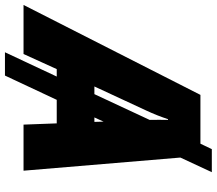

<svg xmlns="http://www.w3.org/2000/svg" viewBox="-129 -730 875 775"><g transform="rotate(90 308.5 -342.5)"><path d="M-59 0H139L200 -134H230L132 75H226L324 -134H419L424 0H610L557 -633L616 -760H523L501 -714H304ZM270 -286 367 -495C381 -525 392 -553 402 -583H405C404 -560 405 -535 405 -509L301 -286ZM413 -286H395L412 -323Z"/></g></svg>

Font: Noto Sans Black
Style: Italic
Weight: 900
Italic angle: -12°
Designer: Monotype Design Team
Foundry: Monotype Imaging Inc.
Version: Version 2.013